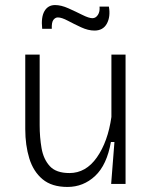

<svg xmlns="http://www.w3.org/2000/svg" viewBox="-20 -728 605 760"><path d="M247 12Q185 12 148.5 -18.5Q112 -49 96 -101Q80 -153 80 -217V-512H137V-232Q137 -185 144.5 -141.5Q152 -98 177 -70.5Q202 -43 255 -43Q320 -43 363.5 -105Q407 -167 421 -265V-512H477V0H420L433 -166H419Q403 -75 356.5 -31.5Q310 12 247 12ZM354 -607Q329 -607 301 -620Q273 -633 248.5 -646Q224 -659 209 -659Q199 -659 191.5 -649.5Q184 -640 185 -614H147Q142 -660 156 -684Q170 -708 198 -708Q222 -708 251 -695Q280 -682 306 -669Q332 -656 346 -656Q359 -656 367.5 -669Q376 -682 374 -702H411Q418 -662 403 -634.5Q388 -607 354 -607Z"/></svg>

Font: Bricolage Grotesque 10pt ExtraLight
Style: Regular
Weight: 200
Designer: Mathieu Triay
Foundry: Atelier Triay
Version: Version 1.000; ttfautohint (v1.8.4.7-5d5b);gftools[0.9.32]